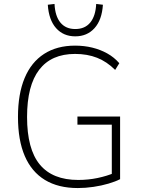

<svg xmlns="http://www.w3.org/2000/svg" viewBox="-20 -944 719 972"><path d="M374 8Q275 8 207.5 -33Q140 -74 105.5 -154Q71 -234 71 -352Q71 -468 104.5 -548.5Q138 -629 203 -671Q268 -713 360 -713Q406 -713 447 -703Q488 -693 523 -673.5Q558 -654 584 -624L563 -590Q521 -632 471.5 -651.5Q422 -671 360 -671Q240 -671 178.5 -591Q117 -511 117 -352Q117 -189 181.5 -111Q246 -33 376 -33Q427 -33 474.5 -43Q522 -53 562 -70L546 -34V-313H372V-354H588V-37Q565 -25 529.5 -14.5Q494 -4 453.5 2Q413 8 374 8ZM361 -760Q301 -760 264 -801.5Q227 -843 222 -920L256 -924Q259 -862 286 -829.5Q313 -797 361 -797Q410 -797 437 -830Q464 -863 467 -924L501 -920Q496 -843 458.5 -801.5Q421 -760 361 -760Z"/></svg>

Font: Nunito Sans 10pt SemiCondensed ExtraLight
Style: Regular
Weight: 250
Width: 4
Designer: Vernon Adams
Foundry: Vernon Adams
Version: Version 3.101;gftools[0.9.27]